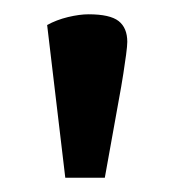

<svg xmlns="http://www.w3.org/2000/svg" viewBox="-20 -741 247 270"><path d="M71.8 -491.1 46.3 -705.8Q59.2 -713 75.6 -717Q92 -720.9 104.6 -720.9Q134.6 -720.9 146.8 -711.4Q159 -701.8 159 -682.1Q159 -676.8 157.3 -663.9Q155.6 -651 153.5 -637.8Q151.4 -624.5 150.4 -618.9L127.4 -491.1Z"/></svg>

Font: Faustina Light
Style: Regular
Weight: 300
Designer: Alfonso Garcia
Foundry: http://www.omnibus-type.com
Version: Version 1.200